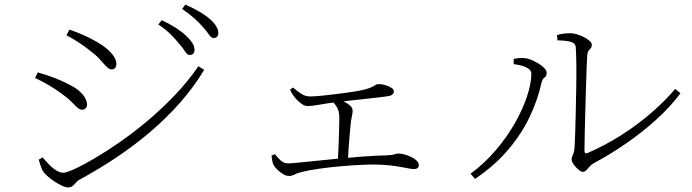

<svg xmlns="http://www.w3.org/2000/svg" viewBox="-20 -813 3020 838"><path d="M762 -622Q746 -642 724.5 -663.5Q703 -685 671 -706L686 -725Q722 -708 749 -690.5Q776 -673 792 -657Q812 -638 820.5 -623.5Q829 -609 829 -595Q829 -584 823 -578.5Q817 -573 808 -573Q797 -573 788 -588Q779 -603 762 -622ZM865 -696Q847 -716 827 -734Q807 -752 775 -774L789 -793Q825 -777 852 -761Q879 -745 896 -730Q933 -697 933 -669Q933 -659 927.5 -653Q922 -647 913 -647Q902 -647 892 -662Q882 -677 865 -696ZM270 -659 283 -684Q312 -674 344 -660Q376 -646 403 -630Q437 -610 455 -592.5Q473 -575 480.5 -560.5Q488 -546 488 -534Q488 -524 483 -517Q478 -510 467 -510Q457 -510 445.5 -521.5Q434 -533 417.5 -552Q401 -571 374 -591Q350 -611 320 -630Q290 -649 270 -659ZM846 -524 871 -508Q826 -433 766.5 -365.5Q707 -298 636 -237.5Q565 -177 486 -124.5Q407 -72 324 -27Q317 -23 310.5 -15Q304 -7 296.5 -1Q289 5 277 5Q264 5 242 -6.5Q220 -18 200 -33.5Q180 -49 170 -62Q163 -72 157 -90.5Q151 -109 149 -116L166 -126Q181 -108 196 -93Q211 -78 226.5 -68.5Q242 -59 257 -59Q269 -59 304.5 -75Q340 -91 390.5 -120.5Q441 -150 501 -191.5Q561 -233 623 -285Q685 -337 742.5 -397Q800 -457 846 -524ZM133 -473 145 -497Q186 -485 216.5 -473.5Q247 -462 278 -446Q307 -432 325 -416.5Q343 -401 351.5 -385.5Q360 -370 360 -355Q360 -349 357 -344.5Q354 -340 349.5 -337Q345 -334 340 -334Q328 -334 317 -344Q306 -354 290.5 -370Q275 -386 248 -405Q222 -424 195 -440Q168 -456 133 -473Z M1672 -393Q1660 -391 1634 -388Q1608 -385 1576 -381.5Q1544 -378 1512.5 -374.5Q1481 -371 1457 -368Q1412 -363 1376 -356.5Q1340 -350 1324 -350Q1311 -350 1300.5 -357Q1290 -364 1279 -374Q1271 -382 1261.5 -394.5Q1252 -407 1246 -422L1259 -431Q1277 -415 1295 -403.5Q1313 -392 1334 -392Q1356 -392 1401 -397Q1446 -402 1504 -410Q1549 -416 1572.5 -422.5Q1596 -429 1606 -434.5Q1616 -440 1620.5 -443Q1625 -446 1633 -446Q1646 -446 1661.5 -441.5Q1677 -437 1688 -430Q1699 -423 1699 -415Q1699 -407 1693 -401Q1687 -395 1672 -393ZM1443 -384Q1456 -380 1469.5 -374.5Q1483 -369 1494 -362.5Q1505 -356 1512 -348Q1519 -340 1519 -330Q1519 -320 1516.5 -309Q1514 -298 1512 -285Q1510 -267 1507 -234.5Q1504 -202 1501.5 -167Q1499 -132 1498 -104L1454 -103Q1456 -131 1457.5 -169.5Q1459 -208 1460 -244Q1461 -280 1461 -298Q1461 -323 1454 -338.5Q1447 -354 1430 -371ZM1165 -134 1180 -140Q1191 -125 1205 -112.5Q1219 -100 1238 -100Q1248 -100 1280.5 -103Q1313 -106 1359.5 -111Q1406 -116 1459.5 -121Q1513 -126 1567 -130Q1621 -134 1668 -135Q1692 -136 1702 -139.5Q1712 -143 1719 -143Q1730 -143 1745 -139Q1760 -135 1774.5 -128Q1789 -121 1798.5 -112Q1808 -103 1808 -93Q1808 -84 1802.5 -79.5Q1797 -75 1786 -75Q1777 -75 1758 -79Q1739 -83 1710.5 -87.5Q1682 -92 1645 -94Q1614 -96 1567.5 -94Q1521 -92 1469.5 -87.5Q1418 -83 1372 -76.5Q1326 -70 1296 -62Q1275 -57 1264.5 -51Q1254 -45 1240 -45Q1229 -45 1215 -53.5Q1201 -62 1189.5 -73.5Q1178 -85 1174 -93Q1170 -101 1168.5 -110.5Q1167 -120 1165 -134Z M2411 -660Q2428 -665 2441.5 -666.5Q2455 -668 2470 -668Q2483 -668 2499 -663Q2515 -658 2529.5 -650.5Q2544 -643 2553.5 -634.5Q2563 -626 2563 -618Q2563 -608 2558.5 -603Q2554 -598 2549 -591.5Q2544 -585 2543 -571Q2542 -559 2540.5 -520.5Q2539 -482 2537.5 -430Q2536 -378 2534.5 -323.5Q2533 -269 2532 -224Q2531 -179 2531 -156Q2531 -140 2544 -145Q2623 -179 2694.5 -225Q2766 -271 2825.5 -323Q2885 -375 2927 -425L2950 -406Q2907 -348 2846 -292.5Q2785 -237 2715 -188.5Q2645 -140 2574 -102Q2562 -96 2554 -86.5Q2546 -77 2539 -70Q2532 -63 2523 -63Q2517 -63 2509 -69Q2501 -75 2493 -84Q2485 -93 2480 -101.5Q2475 -110 2475 -116Q2475 -125 2477.5 -130.5Q2480 -136 2483.5 -145.5Q2487 -155 2488 -175Q2489 -193 2490.5 -233Q2492 -273 2493 -324.5Q2494 -376 2495 -430Q2496 -484 2495.5 -530.5Q2495 -577 2493 -606Q2492 -624 2472.5 -630Q2453 -636 2413 -637ZM2222 -533V-556Q2231 -558 2245 -559.5Q2259 -561 2272 -559Q2284 -558 2299.5 -551.5Q2315 -545 2330.5 -535.5Q2346 -526 2356 -515.5Q2366 -505 2366 -495Q2366 -481 2356.5 -474.5Q2347 -468 2343 -450Q2327 -377 2291.5 -302.5Q2256 -228 2197.5 -159Q2139 -90 2053 -32L2034 -55Q2095 -100 2144 -157.5Q2193 -215 2227.5 -276Q2262 -337 2280.5 -393Q2299 -449 2299 -491Q2299 -506 2284 -515Q2269 -524 2250.5 -528Q2232 -532 2222 -533Z"/></svg>

Font: Noto Serif TC
Style: Regular
Weight: 200
Designer: Ryoko NISHIZUKA 西塚涼子 (kana & ideographs); Frank Grießhammer (Latin, Greek & Cyrillic); Wenlong ZHANG 张文龙 (bopomofo); San
Foundry: Adobe
Version: Version 2.001;hotconv 1.1.0;makeotfexe 2.6.0